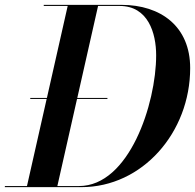

<svg xmlns="http://www.w3.org/2000/svg" viewBox="-56 -770 802 790"><path d="M279 0C529.5 0 726.5 -224.5 726.5 -490C726.5 -660.5 606.5 -750 443.5 -750H124V-745.5H222.5L137 -367H68.5V-363H136L55 -4.5H-36V0ZM386 -363V-367H262L347.5 -745.5H436.5C553 -745.5 586.5 -634.5 586.5 -542.5C586.5 -343 475.5 -4.5 269 -4.5H180L261 -363Z"/></svg>

Font: Bodoni* 36pt Medium
Style: Italic
Weight: 500
Italic angle: -13°
Version: Version 2.3